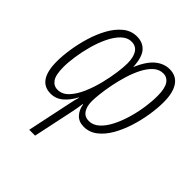

<svg xmlns="http://www.w3.org/2000/svg" viewBox="-210 -674 1039 1039"><g transform="rotate(45 309.5 -155.0)"><path d="M489.3 -539.6Q540 -539.6 566.4 -501.2Q592.8 -462.9 592.8 -389.6Q592.8 -343.8 584.2 -289.8Q575.7 -235.8 558.8 -183.1Q542 -130.4 516.6 -86.4Q491.2 -42.5 457 -16.1Q422.9 10.3 380.4 10.3Q342.3 10.3 320.3 -13.4Q298.3 -37.1 292.5 -73.2H290Q285.2 -37.1 277.3 -0.5L228.5 230H183.6L236.8 -22.9Q240.2 -40.5 244.1 -55.7Q248 -70.8 251.5 -83.5H249.5Q228.5 -43 198 -16.4Q167.5 10.3 127 10.3Q27.3 10.3 27.3 -137.7Q27.3 -179.7 35.4 -232.7Q43.5 -285.6 59.8 -339.6Q76.2 -393.6 101.3 -438.7Q126.5 -483.9 160.9 -511.7Q195.3 -539.6 239.7 -539.6Q285.2 -539.6 311.8 -509Q338.4 -478.5 341.3 -407.7Q372.1 -479 409.2 -509.3Q446.3 -539.6 489.3 -539.6ZM238.8 -499Q206.5 -499 180.4 -473.6Q154.3 -448.2 134.5 -407.5Q114.7 -366.7 101.3 -318.6Q87.9 -270.5 81.1 -223.9Q74.2 -177.2 74.2 -141.1Q74.2 -81.1 91.6 -56.2Q108.9 -31.2 138.7 -31.2Q174.3 -31.2 201.7 -60.5Q229 -89.8 248.8 -135.5Q268.6 -181.2 281.2 -232.2Q293.9 -283.2 299.8 -327.9Q305.7 -372.6 305.7 -397.9Q305.7 -446.8 288.8 -472.9Q272 -499 238.8 -499ZM481.4 -499Q450.2 -499 425.8 -476.8Q401.4 -454.6 382.8 -418.5Q364.3 -382.3 351.1 -339.1Q337.9 -295.9 329.6 -253.2Q321.3 -210.4 317.4 -175Q313.5 -139.6 313.5 -119.6Q313.5 -79.1 329.8 -55.2Q346.2 -31.2 377.9 -31.2Q410.2 -31.2 436.8 -55.4Q463.4 -79.6 483.6 -119.4Q503.9 -159.2 517.8 -206.8Q531.7 -254.4 538.6 -302Q545.4 -349.6 545.4 -388.7Q545.4 -446.8 528.3 -472.9Q511.2 -499 481.4 -499Z"/></g></svg>

Font: Open Sans Condensed Light
Style: Italic
Weight: 300
Width: 3
Italic angle: -12°
Designer: Monotype Design Team
Foundry: Monotype Imaging Inc.
Version: Version 3.000; ttfautohint (v1.8.4)